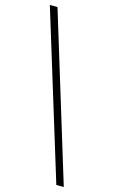

<svg xmlns="http://www.w3.org/2000/svg" viewBox="-132 -760 575 970"><g transform="rotate(15 155.5 -275.0)"><path d="M308 160H269L2 -710H42Z"/></g></svg>

Font: Source Serif 4 SmText Light
Style: Regular
Weight: 300
Designer: Frank Grießhammer
Foundry: Adobe
Version: Version 4.005;hotconv 1.1.0;makeotfexe 2.6.0